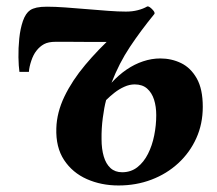

<svg xmlns="http://www.w3.org/2000/svg" viewBox="-20 -557 666 588"><path d="M68.5 -337H39.5Q37 -354 36.5 -381.5Q36 -409 39 -439Q42 -469 50.2 -492.8Q58.5 -516.5 72.5 -526Q80 -531 92.5 -533.8Q105 -536.5 124 -536.5Q148.5 -536.5 180.2 -534.2Q212 -532 246.2 -529Q280.5 -526 311.5 -523.8Q342.5 -521.5 365.5 -521.5Q385.5 -521.5 402 -525.8Q418.5 -530 430.5 -537Q434 -538.5 439.8 -534.2Q445.5 -530 450 -524.2Q454.5 -518.5 453 -514.5Q410.5 -462.5 377.8 -413.2Q345 -364 321.5 -303.5Q343.5 -327.5 367.8 -344Q392 -360.5 418.2 -369.2Q444.5 -378 471 -378Q505 -378 534.5 -363.8Q564 -349.5 582.5 -317Q601 -284.5 601 -230Q601 -177.5 581.2 -133.8Q561.5 -90 526 -57.2Q490.5 -24.5 443.8 -6.8Q397 11 343 11Q290 11 246 -8.5Q202 -28 176.2 -67Q150.5 -106 152.5 -164.5Q154 -213 177.5 -261.8Q201 -310.5 241 -358.2Q281 -406 330.5 -451L321.5 -428.5Q311.5 -428.5 295.5 -428.5Q279.5 -428.5 260.2 -428.5Q241 -428.5 221 -428.8Q201 -429 182.5 -429Q164 -429 150.5 -429Q128 -429 114.8 -421.8Q101.5 -414.5 91.5 -401.5Q82 -389.5 75.8 -370.8Q69.5 -352 68.5 -337ZM354 -29.5Q381 -29.5 400.8 -45Q420.5 -60.5 433.2 -85.8Q446 -111 452.2 -142Q458.5 -173 458.5 -204.5Q458.5 -230.5 451.8 -251.8Q445 -273 430.5 -285.8Q416 -298.5 392.5 -298.5Q376.5 -298.5 360.5 -291.2Q344.5 -284 330.5 -273Q316.5 -262 305 -250.5Q299 -228.5 294.8 -196Q290.5 -163.5 291 -131Q291 -100.5 297.8 -77.8Q304.5 -55 318.5 -42.2Q332.5 -29.5 354 -29.5Z"/></svg>

Font: Merriweather 96pt ExtraBold
Style: Italic
Weight: 800
Italic angle: -7.8°
Version: Version 2.101